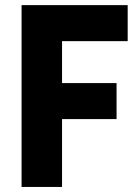

<svg xmlns="http://www.w3.org/2000/svg" viewBox="-20 -740 547 760"><path d="M65.4 -719.7H485.4V-577.1H225.6V-411.1H441.4V-268.6H225.6V0H65.4Z"/></svg>

Font: Reddit Sans Fudge ExtraBold
Style: Regular
Weight: 800
Designer: Stephen Hutchings
Foundry: Reddit
Version: Version 1.011